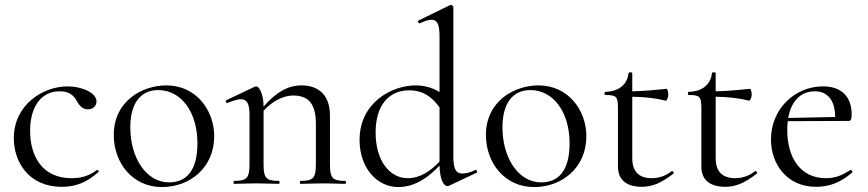

<svg xmlns="http://www.w3.org/2000/svg" viewBox="-20 -745 3516 778"><path d="M231 12C287 12 332 -6 379 -48C383 -51 376 -58 372 -56C341 -31 305 -23 270 -23C151 -23 102 -112 102 -215C102 -310 145 -375 221 -375C261 -375 277 -360 292 -335C301 -317 315 -302 336 -302C358 -302 371 -317 371 -334C371 -370 310 -395 254 -395C152 -395 36 -319 36 -185C36 -91 94 12 231 12Z M636 13C750 13 848 -66 848 -193C848 -297 776 -399 654 -399C557 -399 441 -336 441 -198C441 -85 517 13 636 13ZM665 -6C572 -6 508 -106 508 -229C508 -327 550 -380 621 -380C714 -380 780 -291 780 -165C780 -53 735 -6 665 -6Z M1198 0C1221 0 1254 -2 1289 -2C1323 -2 1356 0 1379 0C1383 0 1383 -12 1379 -12C1326 -12 1317 -24 1317 -81V-277C1317 -357 1274 -399 1201 -399C1148 -399 1099 -372 1048 -313C1048 -366 1029 -395 1019 -395C1017 -395 1015 -395 1013 -394L897 -339C891 -336 897 -326 902 -328C925 -337 943 -343 956 -343C982 -343 991 -323 991 -279V-81C991 -24 981 -12 929 -12C925 -12 925 0 929 0C952 0 985 -2 1020 -2C1054 -2 1087 0 1110 0C1114 0 1114 -12 1110 -12C1057 -12 1048 -24 1048 -81V-296C1082 -334 1127 -358 1168 -358C1231 -358 1260 -323 1260 -243V-81C1260 -24 1250 -12 1198 -12C1194 -12 1194 0 1198 0Z M1593 13C1666 13 1720 -31 1761 -74C1762 -20 1777 9 1793 9C1796 9 1799 8 1801 7L1911 -45C1917 -48 1911 -59 1905 -56C1886 -45 1865 -42 1853 -42C1827 -42 1817 -61 1817 -110V-717C1817 -721 1811 -725 1808 -725C1807 -725 1805 -725 1803 -724L1676 -662C1671 -660 1676 -648 1682 -651C1703 -660 1716 -665 1728 -665C1753 -665 1761 -644 1761 -597V-372C1733 -389 1701 -399 1665 -399C1567 -399 1437 -329 1437 -178C1437 -62 1510 13 1593 13ZM1502 -208C1502 -319 1556 -379 1638 -379C1696 -379 1732 -350 1761 -310V-90C1725 -53 1684 -23 1632 -23C1558 -23 1502 -95 1502 -208Z M2144 13C2258 13 2356 -66 2356 -193C2356 -297 2284 -399 2162 -399C2065 -399 1949 -336 1949 -198C1949 -85 2025 13 2144 13ZM2173 -6C2080 -6 2016 -106 2016 -229C2016 -327 2058 -380 2129 -380C2222 -380 2288 -291 2288 -165C2288 -53 2243 -6 2173 -6Z M2580 12C2623 12 2659 -3 2708 -41C2713 -45 2706 -54 2701 -51C2682 -36 2656 -23 2621 -23C2570 -23 2542 -49 2542 -104V-353C2589 -352 2629 -349 2677 -337C2682 -336 2688 -351 2688 -361C2688 -374 2684 -385 2681 -385C2632 -380 2589 -376 2542 -375V-449C2542 -453 2527 -453 2527 -449C2522 -403 2488 -374 2433 -373C2428 -373 2428 -360 2433 -360C2478 -360 2484 -354 2484 -305V-70C2484 -7 2531 12 2580 12Z M2918 12C2961 12 2997 -3 3046 -41C3051 -45 3044 -54 3039 -51C3020 -36 2994 -23 2959 -23C2908 -23 2880 -49 2880 -104V-353C2927 -352 2967 -349 3015 -337C3020 -336 3026 -351 3026 -361C3026 -374 3022 -385 3019 -385C2970 -380 2927 -376 2880 -375V-449C2880 -453 2865 -453 2865 -449C2860 -403 2826 -374 2771 -373C2766 -373 2766 -360 2771 -360C2816 -360 2822 -354 2822 -305V-70C2822 -7 2869 12 2918 12Z M3287 12C3338 12 3385 -4 3433 -46C3436 -50 3430 -59 3426 -56C3396 -38 3371 -23 3326 -23C3225 -23 3170 -104 3170 -218C3170 -231 3171 -244 3172 -254L3419 -255C3428 -255 3431 -263 3431 -281C3431 -352 3391 -395 3315 -395C3198 -395 3104 -301 3104 -180C3104 -82 3167 12 3287 12ZM3174 -267C3186 -335 3224 -375 3282 -375C3332 -375 3364 -340 3364 -271Z"/></svg>

Font: Cormorant Garamond
Style: Regular
Weight: 400
Designer: Christian Thalmann (Catharsis Fonts)
Foundry: Catharsis Fonts
Version: Version 4.002;Glyphs 3.4 (3410)